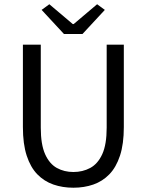

<svg xmlns="http://www.w3.org/2000/svg" viewBox="-20 -865 685 897"><path d="M322.8 12Q272.5 12 229.4 -2.9Q186.3 -17.9 154.4 -50.6Q122.5 -83.4 104.7 -137.9Q87 -192.4 87 -271V-656.3H170.5V-268.7Q170.5 -189.9 190.8 -144.6Q211.1 -99.4 245.5 -80.4Q280 -61.4 322.8 -61.4Q366.3 -61.4 401.6 -80.4Q436.9 -99.4 457.7 -144.6Q478.4 -189.9 478.4 -268.7V-656.3H558.5V-271Q558.5 -192.4 540.6 -137.9Q522.7 -83.4 490.8 -50.6Q459 -17.9 416.1 -2.9Q373.1 12 322.8 12ZM278.7 -706.3 174.4 -818.8 210.5 -845.2 320.1 -752.5H324.1L433.7 -845.2L469.8 -818.8L365.5 -706.3Z"/></svg>

Font: Source Sans 3 Variable
Style: Regular
Weight: 200
Designer: Paul D. Hunt
Foundry: Adobe Systems Incorporated
Version: Version 3.026